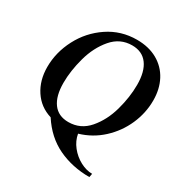

<svg xmlns="http://www.w3.org/2000/svg" viewBox="-199 -832 1135 1190"><g transform="rotate(30 368.5 -237.5)"><path d="M215 4Q133 -21 87 -91Q41 -161 41 -256Q41 -361 92 -459Q143 -557 234.5 -618.5Q326 -680 439 -680Q524 -680 586 -645Q648 -610 681 -547.5Q714 -485 714 -404Q714 -314 677 -230Q640 -146 572 -83Q504 -20 413 7Q421 54 452.5 93.5Q484 133 527.5 156Q571 179 613 179L608 205Q485 205 384 157Q283 109 215 4ZM579 -438Q579 -533 541 -584Q503 -635 431 -635Q345 -635 287.5 -567.5Q230 -500 203.5 -403.5Q177 -307 177 -221Q177 -127 214.5 -76Q252 -25 324 -25Q411 -25 468.5 -92Q526 -159 552.5 -254.5Q579 -350 579 -438Z"/></g></svg>

Font: Philosopher
Style: Bold Italic
Weight: 700
Italic angle: -10°
Designer: Jovanny Lemonad
Foundry: Jovanny Lemonad
Version: Version 2.000